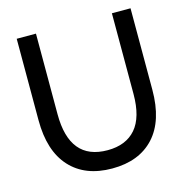

<svg xmlns="http://www.w3.org/2000/svg" viewBox="-105 -799 877 906"><g transform="rotate(-15 334.0 -346.0)"><path d="M129 -72C177.7 -18.7 246 8 334 8C422 8 490.3 -18.5 539 -71.5C587.7 -124.5 612 -201.3 612 -302V-700H521V-306C521 -230 505 -173.5 473 -136.5C441 -99.5 395 -81 335 -81C211.7 -81 150 -156 150 -306V-700H56V-302C56 -202 80.3 -125.3 129 -72Z"/></g></svg>

Font: Rookery
Style: Regular
Weight: 400
Designer: Ryan Kimball / Julieta Ulanovsky
Foundry: Motorola Mobility LLC.
Version: Version 1.0